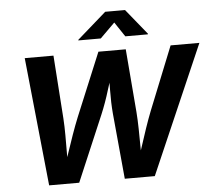

<svg xmlns="http://www.w3.org/2000/svg" viewBox="-61 -1016 1211 1084"><g transform="rotate(-5 544.5 -474.5)"><path d="M173.7 0 99 -727.5H261.8L286.7 -369.8Q289.6 -324.7 289.7 -273.6Q289.8 -222.5 289.5 -171.1Q289.2 -119.7 289.4 -72.2H263Q279.5 -119.7 296.7 -171.1Q313.9 -222.5 331.8 -273.6Q349.8 -324.7 368.1 -369.8L516.5 -727.5H671.5L700.8 -369.8Q704.2 -324.7 705.1 -273.6Q706.1 -222.5 706.4 -171.1Q706.6 -119.7 707.8 -72.2H680.4Q696.5 -119.7 713.1 -171.1Q729.7 -222.5 747 -273.6Q764.3 -324.7 782.1 -369.8L925.7 -727.5H1088.9L772.5 0H602.4L567.5 -372.1Q562.1 -434.4 563.2 -506.3Q564.3 -578.2 563.5 -655H600.2Q572.6 -580 551.1 -508.3Q529.6 -436.7 502.3 -372.1L344.1 0ZM536.3 -800.8H409L409.7 -804.4L574.4 -948.7H686.7L803.9 -804.4L803.2 -800.8H675.4L620 -883.8Z"/></g></svg>

Font: Inter
Style: Italic
Weight: 400
Italic angle: -9.3988°
Designer: Rasmus Andersson
Foundry: rsms
Version: Version 4.001;git-66647c0bb